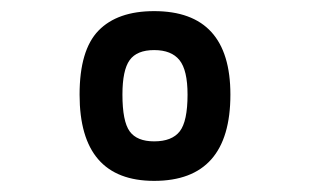

<svg xmlns="http://www.w3.org/2000/svg" viewBox="-20 -689 570 345"><path d="M257 -669Q394 -669 394 -519Q394 -364 257 -364Q123 -364 123 -519Q123 -599 157 -634Q191 -669 257 -669ZM257 -435Q289 -435 303 -453Q317 -471 317 -519Q317 -563 302.5 -581Q288 -599 257 -599Q226 -599 213 -581Q200 -563 200 -519Q200 -471 213 -453Q226 -435 257 -435Z"/></svg>

Font: TypoPRO Titillium Maps
Style: 800 wt
Weight: 800
Designer: Campivisivi
Foundry: Accademia di Belle Arti di Urbino and students of MA course of Visual design
Version: Version 001.001